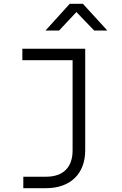

<svg xmlns="http://www.w3.org/2000/svg" viewBox="-20 -805 640 1005"><path d="M218 -645H289L380 -742L473 -645H542L414 -785H345ZM102 180H221C348 180 426 105 426 -18V-550H97V-490H360V-18C360 71 311 120 221 120H102Z"/></svg>

Font: JetBrains Mono ExtraLight
Style: Regular
Weight: 240
Monospace: yes
Designer: Philipp Nurullin, Konstantin Bulenkov
Foundry: JetBrains
Version: Version 2.305